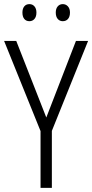

<svg xmlns="http://www.w3.org/2000/svg" viewBox="-20 -913 448 933"><path d="M205 -342 349 -714H408L232 -277V0H177V-276L0 -714H59ZM89 -852Q89 -871 98 -882Q107 -893 123 -893Q138 -893 147.5 -882Q157 -871 157 -852Q157 -832 147.5 -821Q138 -810 123 -810Q107 -810 98 -821Q89 -832 89 -852ZM251 -852Q251 -871 260.5 -882Q270 -893 285 -893Q300 -893 310 -882Q320 -871 320 -852Q320 -832 310.5 -821Q301 -810 285 -810Q270 -810 260.5 -821Q251 -832 251 -852Z"/></svg>

Font: Noto Sans Gurmukhi Condensed Light
Style: Regular
Weight: 300
Width: 3
Designer: Jelle Bosma - Monotype Design Team
Foundry: Monotype Imaging Inc.
Version: Version 2.004; ttfautohint (v1.8.4.7-5d5b)